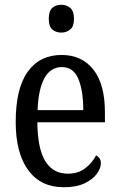

<svg xmlns="http://www.w3.org/2000/svg" viewBox="-20 -777 502 807"><path d="M248 10Q151 10 98.5 -62Q46 -134 46 -264Q46 -405 96.5 -475.5Q147 -546 239 -546Q324 -546 372.5 -484.5Q421 -423 421 -305V-263H137Q138 -152 170.5 -99.5Q203 -47 265 -47Q309 -47 338.5 -70Q368 -93 384 -124Q392 -120 398 -112Q404 -104 404 -90Q404 -70 387 -46.5Q370 -23 335.5 -6.5Q301 10 248 10ZM330 -314Q330 -395 309.5 -445Q289 -495 240 -495Q192 -495 166.5 -448Q141 -401 138 -314ZM238 -640Q215 -640 200 -653Q185 -666 185 -698Q185 -731 200 -744Q215 -757 238 -757Q259 -757 275 -744Q291 -731 291 -698Q291 -666 275 -653Q259 -640 238 -640Z"/></svg>

Font: Noto Serif Ethiopic Condensed
Style: Regular
Weight: 400
Width: 3
Designer: Monotype Design Team
Foundry: Monotype Imaging Inc.
Version: Version 2.102; ttfautohint (v1.8.4.7-5d5b)